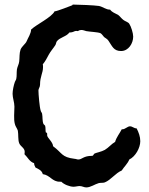

<svg xmlns="http://www.w3.org/2000/svg" viewBox="-20 -771 652 839"><path d="M593 -154C593 -174 586 -193 577 -210C565 -210 559 -219 548 -219C537 -219 527 -206 515 -206H512C503 -188 489 -172 483 -151C467 -142 455 -126 438 -116C424 -108 398 -103 393 -100C388 -97 389 -90 382 -90C344 -90 339 -74 322 -74C317 -74 311 -77 306 -77C248 -84 253 -102 212 -132C211 -151 186 -169 186 -180C186 -186 188 -190 180 -193C178 -203 180 -213 177 -222L170 -229C164 -244 167 -259 164 -274C163 -279 159 -282 158 -287C153 -300 148 -360 148 -376C148 -384 155 -390 155 -401C155 -438 168 -451 168 -478C168 -482 168 -486 167 -490C178 -503 185 -517 193 -532C201 -547 213 -560 222 -574C225 -579 225 -585 228 -590C241 -608 271 -611 283 -629H285C300 -629 305 -636 313 -636C318 -636 320 -633 325 -638C329 -639 332 -640 336 -640C343 -640 350 -637 357 -635C373 -632 407 -631 419 -626C426 -622 429 -615 435 -609C441 -604 449 -601 454 -593C470 -570 476 -548 509 -548C542 -548 562 -582 562 -611C562 -626 553 -655 545 -667C540 -675 526 -678 519 -684C512 -689 501 -703 496 -706C482 -714 471 -716 461 -729C444 -728 429 -742 412 -745C393 -748 321 -751 299 -751C298 -751 296 -750 296 -748C290 -745 227 -722 223 -722H219C204 -694 142 -666 116 -642C115 -623 103 -607 96 -590C92 -580 76 -569 70 -555C64 -538 66 -520 64 -503C63 -491 56 -480 54 -468C52 -454 54 -439 51 -426C50 -421 46 -417 45 -413C40 -399 35 -376 35 -361C35 -343 43 -324 43 -305C43 -282 39 -250 45 -229C47 -219 55 -210 58 -200C61 -184 58 -159 64 -145C70 -130 88 -125 88 -107C88 -103 87 -100 87 -97C101 -84 109 -64 129 -58C129 -51 132 -45 135 -39C149 -32 163 -26 167 -10C199 -6 208 24 242 23H248C259 35 285 45 301 45C311 45 319 42 328 42C339 42 347 48 357 48C376 48 394 34 412 29C421 27 430 29 438 26C465 15 484 -14 512 -26C522 -42 538 -56 545 -74C572 -87 593 -125 593 -154Z"/></svg>

Font: Margarine
Style: Regular
Weight: 400
Designer: Astigmatic (AOETI)
Foundry: Astigmatic (AOETI)
Version: Version 1.000